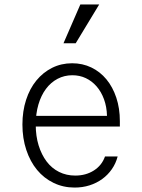

<svg xmlns="http://www.w3.org/2000/svg" viewBox="-20 -835 640 865"><path d="M122 -265H520V-289Q520 -347 504 -395Q488 -443 459.5 -477.5Q431 -512 391.5 -531Q352 -550 305 -550Q256 -550 215 -529.5Q174 -509 144 -472.5Q114 -436 97.5 -385Q81 -334 81 -274Q81 -212 98.5 -159.5Q116 -107 147 -69.5Q178 -32 221.5 -11Q265 10 316 10Q352 10 383.5 0Q415 -10 440.5 -28.5Q466 -47 484 -73Q502 -99 510 -130H453Q439 -90 403 -67Q367 -44 319 -44Q279 -44 246 -60.5Q213 -77 190 -107.5Q167 -138 154 -180Q141 -222 141 -273Q141 -323 153 -364Q165 -405 187 -434.5Q209 -464 239.5 -480Q270 -496 306 -496Q339 -496 366.5 -483Q394 -470 415 -446Q436 -422 448.5 -388Q461 -354 462 -313H122ZM427 -815H342L266 -640H321Z"/></svg>

Font: CommitMonoV142 ExtLt
Style: Regular
Weight: 200
Monospace: yes
Designer: Eigil Nikolajsen
Foundry: Eigil Nikolajsen
Version: Version 1.142